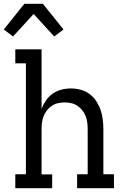

<svg xmlns="http://www.w3.org/2000/svg" viewBox="-42 -996 662 1016"><path d="M234 0H39V-74H95V-661H39V-735H178V-420Q187 -444 201.5 -465Q216 -486 237 -500.5Q258 -515 282.5 -521.5Q307 -528 333 -528Q359 -528 385 -521Q411 -514 432 -498.5Q453 -483 467.5 -460.5Q482 -438 490.5 -413.5Q499 -389 502 -362.5Q505 -336 505 -310V-74H561V0H366V-74H422V-310Q422 -328 420 -346Q418 -364 411.5 -380.5Q405 -397 394 -411.5Q383 -426 368 -436Q353 -446 335.5 -450Q318 -454 300 -454Q282 -454 264.5 -450Q247 -446 232 -436Q217 -426 206 -411.5Q195 -397 188.5 -380.5Q182 -364 180 -346Q178 -328 178 -310V-73H234ZM27 -803 -22 -840 87 -976H185L294 -840L245 -803L136 -922Z"/></svg>

Font: Iosevka HT Extended
Style: Regular
Weight: 400
Width: 7
Monospace: yes
Designer: Belleve Invis
Foundry: Belleve Invis
Version: Version 32.3.0; ttfautohint (v1.8.4)